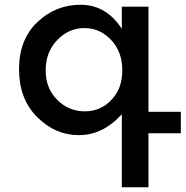

<svg xmlns="http://www.w3.org/2000/svg" viewBox="-20 -560 780 807"><path d="M740 0H604V227H492V-80Q413 8 311 8Q212 8 135 -69Q60 -145 60 -269Q60 -393 136 -466Q213 -540 319 -540Q426 -540 492 -439V-532H604V-90H740ZM448 -140Q494 -187 494 -265Q494 -342 448 -391Q401 -442 335 -442Q268 -442 220 -391Q172 -341 172 -264Q172 -188 221 -140Q269 -92 336 -92Q403 -92 448 -140Z"/></svg>

Font: Montserrat_am3
Style: Regular
Weight: 400
Designer: Julieta Ulanovsky
Foundry: Julieta Ulanovsky, Armenina letters added by Vahan Hovhannisyan
Version: Version 2.001